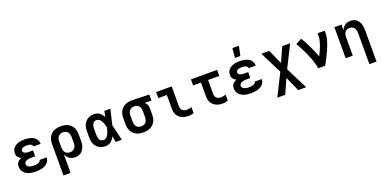

<svg xmlns="http://www.w3.org/2000/svg" viewBox="-11 -1781 6023 3019"><g transform="rotate(-20 3000.0 -272.0)"><path d="M297 8Q270 8 243.5 5.5Q217 3 191.5 -4.5Q166 -12 142.5 -25Q119 -38 101 -58Q83 -78 74 -103.5Q65 -129 65 -155Q65 -175 70.5 -194Q76 -213 88 -228Q100 -243 116.5 -253.5Q133 -264 151 -272Q136 -279 122.5 -289Q109 -299 99 -312Q89 -325 85 -341.5Q81 -358 81 -375Q81 -400 89.5 -423.5Q98 -447 114.5 -465.5Q131 -484 153 -496.5Q175 -509 199 -516Q223 -523 247.5 -525.5Q272 -528 297 -528Q321 -528 345.5 -525.5Q370 -523 393.5 -516.5Q417 -510 439 -498.5Q461 -487 477.5 -469.5Q494 -452 503.5 -429Q513 -406 513 -381V-376H394V-377Q394 -387 388.5 -395.5Q383 -404 374.5 -410Q366 -416 356.5 -419Q347 -422 337 -424Q327 -426 317 -426.5Q307 -427 297 -427Q282 -427 266.5 -425.5Q251 -424 236.5 -418.5Q222 -413 211 -401Q200 -389 200 -374Q200 -363 205 -353.5Q210 -344 219 -338Q228 -332 238 -328.5Q248 -325 258 -323Q268 -321 278.5 -320.5Q289 -320 300 -320H366V-221H300Q288 -221 275.5 -220Q263 -219 250.5 -216.5Q238 -214 226 -210Q214 -206 204 -199Q194 -192 188 -180.5Q182 -169 182 -157Q182 -144 187.5 -133Q193 -122 203 -114.5Q213 -107 224.5 -102.5Q236 -98 248 -95.5Q260 -93 272.5 -92Q285 -91 297 -91Q309 -91 320.5 -92Q332 -93 343.5 -94.5Q355 -96 366 -99.5Q377 -103 387 -108.5Q397 -114 404.5 -123.5Q412 -133 412 -144H529V-141Q529 -115 518 -91Q507 -67 488.5 -49.5Q470 -32 447 -20.5Q424 -9 399 -3Q374 3 348.5 5.5Q323 8 297 8Z M681 215V-310Q681 -340 686.5 -369Q692 -398 705.5 -424.5Q719 -451 740.5 -471.5Q762 -492 789 -505Q816 -518 845 -523Q874 -528 904 -528Q934 -528 963 -523Q992 -518 1019 -505Q1046 -492 1067.5 -471.5Q1089 -451 1102.5 -424.5Q1116 -398 1121.5 -369Q1127 -340 1127 -310V-210Q1127 -184 1124 -157.5Q1121 -131 1112.5 -106.5Q1104 -82 1089 -59.5Q1074 -37 1053 -21.5Q1032 -6 1006.5 1Q981 8 954 8Q929 8 904.5 2Q880 -4 859.5 -18.5Q839 -33 824 -53.5Q809 -74 800 -97V215ZM904 -93Q926 -93 947.5 -101Q969 -109 983 -126.5Q997 -144 1002.5 -166Q1008 -188 1008 -210V-310Q1008 -332 1002.5 -354Q997 -376 983 -393.5Q969 -411 947.5 -419Q926 -427 904 -427Q882 -427 860.5 -419Q839 -411 825 -393.5Q811 -376 805.5 -354Q800 -332 800 -310V-210Q800 -188 805.5 -166Q811 -144 825 -126.5Q839 -109 860.5 -101Q882 -93 904 -93Z M1465 8Q1437 8 1409 2.5Q1381 -3 1357 -17.5Q1333 -32 1314.5 -53.5Q1296 -75 1284.5 -100.5Q1273 -126 1269 -154Q1265 -182 1265 -210V-310Q1265 -338 1269 -366Q1273 -394 1284.5 -419.5Q1296 -445 1314.5 -466.5Q1333 -488 1357 -502.5Q1381 -517 1409 -522.5Q1437 -528 1465 -528Q1489 -528 1512 -520.5Q1535 -513 1554 -498.5Q1573 -484 1587.5 -464.5Q1602 -445 1614 -424Q1618 -448 1622.5 -472Q1627 -496 1631 -520H1733Q1717 -456 1702.5 -391.5Q1688 -327 1672 -263Q1689 -198 1704 -132Q1719 -66 1735 0H1633Q1628 -25 1623.5 -50Q1619 -75 1615 -100Q1603 -79 1589 -59Q1575 -39 1556 -23.5Q1537 -8 1513 0Q1489 8 1465 8ZM1465 -93Q1483 -93 1500 -102.5Q1517 -112 1528.5 -126.5Q1540 -141 1548 -157.5Q1556 -174 1562 -191.5Q1568 -209 1573 -227Q1578 -245 1583 -263Q1578 -280 1573 -297.5Q1568 -315 1561.5 -332Q1555 -349 1547 -365.5Q1539 -382 1527.5 -396Q1516 -410 1499.5 -418.5Q1483 -427 1465 -427Q1452 -427 1439 -422.5Q1426 -418 1416 -409Q1406 -400 1400 -388Q1394 -376 1390 -363Q1386 -350 1385 -336.5Q1384 -323 1384 -310V-210Q1384 -197 1385 -183.5Q1386 -170 1390 -157Q1394 -144 1400 -132Q1406 -120 1416 -111Q1426 -102 1439 -97.5Q1452 -93 1465 -93Z M2096 8Q2066 8 2037 3Q2008 -2 1981 -15Q1954 -28 1932.5 -48.5Q1911 -69 1897.5 -95.5Q1884 -122 1878.5 -151Q1873 -180 1873 -210V-310Q1873 -338 1878 -366.5Q1883 -395 1895.5 -420.5Q1908 -446 1928 -466.5Q1948 -487 1973.5 -500.5Q1999 -514 2026.5 -521Q2054 -528 2083 -528H2100L2383 -520V-419L2271 -422Q2283 -412 2292.5 -399Q2302 -386 2308.5 -371.5Q2315 -357 2317 -341.5Q2319 -326 2319 -310V-210Q2319 -180 2313.5 -151Q2308 -122 2294.5 -95.5Q2281 -69 2259.5 -48.5Q2238 -28 2211 -15Q2184 -2 2155 3Q2126 8 2096 8ZM2096 -93Q2118 -93 2139.5 -101Q2161 -109 2175 -126.5Q2189 -144 2194.5 -166Q2200 -188 2200 -210V-310Q2200 -331 2195.5 -351.5Q2191 -372 2179 -389Q2167 -406 2148 -416Q2129 -426 2108 -427H2093Q2071 -427 2050.5 -418Q2030 -409 2016 -392Q2002 -375 1997 -353.5Q1992 -332 1992 -310V-210Q1992 -188 1997.5 -166Q2003 -144 2017 -126.5Q2031 -109 2052.5 -101Q2074 -93 2096 -93Z M2855 8Q2827 8 2799.5 4Q2772 0 2747 -11.5Q2722 -23 2700.5 -41Q2679 -59 2665.5 -83Q2652 -107 2646.5 -134.5Q2641 -162 2641 -189V-419H2499V-520H2759V-189Q2759 -170 2765 -151Q2771 -132 2784.5 -118.5Q2798 -105 2816.5 -99Q2835 -93 2855 -93Q2876 -93 2897.5 -97Q2919 -101 2939 -109V-8Q2919 0 2897.5 4Q2876 8 2855 8Z M3427 8Q3399 8 3371.5 4Q3344 0 3318.5 -11.5Q3293 -23 3272 -41Q3251 -59 3237 -83Q3223 -107 3217.5 -134.5Q3212 -162 3212 -189V-419H3081V-520H3519V-419H3331V-189Q3331 -170 3336.5 -151Q3342 -132 3355.5 -118.5Q3369 -105 3388 -99Q3407 -93 3427 -93Q3448 -93 3469.5 -97Q3491 -101 3511 -109V-8Q3491 0 3469.5 4Q3448 8 3427 8Z M3897 8Q3870 8 3843.5 5.5Q3817 3 3791.5 -4.5Q3766 -12 3742.5 -25Q3719 -38 3701 -58Q3683 -78 3674 -103.5Q3665 -129 3665 -155Q3665 -175 3670.5 -194Q3676 -213 3688 -228Q3700 -243 3716.5 -253.5Q3733 -264 3751 -272Q3736 -279 3722.5 -289Q3709 -299 3699 -312Q3689 -325 3685 -341.5Q3681 -358 3681 -375Q3681 -400 3689.5 -423.5Q3698 -447 3714.5 -465.5Q3731 -484 3753 -496.5Q3775 -509 3799 -516Q3823 -523 3847.5 -525.5Q3872 -528 3897 -528Q3921 -528 3945.5 -525.5Q3970 -523 3993.5 -516.5Q4017 -510 4039 -498.5Q4061 -487 4077.5 -469.5Q4094 -452 4103.5 -429Q4113 -406 4113 -381V-376H3994V-377Q3994 -387 3988.5 -395.5Q3983 -404 3974.5 -410Q3966 -416 3956.5 -419Q3947 -422 3937 -424Q3927 -426 3917 -426.5Q3907 -427 3897 -427Q3882 -427 3866.5 -425.5Q3851 -424 3836.5 -418.5Q3822 -413 3811 -401Q3800 -389 3800 -374Q3800 -363 3805 -353.5Q3810 -344 3819 -338Q3828 -332 3838 -328.5Q3848 -325 3858 -323Q3868 -321 3878.5 -320.5Q3889 -320 3900 -320H3966V-221H3900Q3888 -221 3875.5 -220Q3863 -219 3850.5 -216.5Q3838 -214 3826 -210Q3814 -206 3804 -199Q3794 -192 3788 -180.5Q3782 -169 3782 -157Q3782 -144 3787.5 -133Q3793 -122 3803 -114.5Q3813 -107 3824.5 -102.5Q3836 -98 3848 -95.5Q3860 -93 3872.5 -92Q3885 -91 3897 -91Q3909 -91 3920.5 -92Q3932 -93 3943.5 -94.5Q3955 -96 3966 -99.5Q3977 -103 3987 -108.5Q3997 -114 4004.5 -123.5Q4012 -133 4012 -144H4129V-141Q4129 -115 4118 -91Q4107 -67 4088.5 -49.5Q4070 -32 4047 -20.5Q4024 -9 3999 -3Q3974 3 3948.5 5.5Q3923 8 3897 8ZM3847 -600 3861 -759H3971L3937 -600Z M4259 215 4443 -153 4259 -520H4391L4500 -278L4609 -520H4741L4557 -152L4741 215H4609L4500 -27L4391 215Z M5019 0Q5019 -26 5012.5 -51Q5006 -76 4998.5 -100.5Q4991 -125 4982.5 -149.5Q4974 -174 4964.5 -198Q4955 -222 4944.5 -245.5Q4934 -269 4923.5 -292.5Q4913 -316 4901.5 -339Q4890 -362 4878.5 -385Q4867 -408 4854 -430.5Q4841 -453 4828 -475L4928 -528Q4955 -486 4978 -442Q5001 -398 5022.5 -353Q5044 -308 5063.5 -262.5Q5083 -217 5099 -170Q5111 -193 5122.5 -217Q5134 -241 5144.5 -265.5Q5155 -290 5164.5 -314.5Q5174 -339 5181.5 -364.5Q5189 -390 5194.5 -416Q5200 -442 5200 -468V-520H5319V-468Q5319 -436 5312 -405Q5305 -374 5296 -344Q5287 -314 5275.5 -284.5Q5264 -255 5251.5 -226Q5239 -197 5225 -168.5Q5211 -140 5197 -111.5Q5183 -83 5168 -55.5Q5153 -28 5138 0Z M5800 215V-310Q5800 -332 5795 -353.5Q5790 -375 5777 -392.5Q5764 -410 5743 -418.5Q5722 -427 5700 -427Q5678 -427 5657 -418.5Q5636 -410 5623 -392.5Q5610 -375 5605 -353.5Q5600 -332 5600 -310V0H5481V-520H5600V-424Q5609 -447 5623.5 -467Q5638 -487 5658 -501.5Q5678 -516 5702 -522Q5726 -528 5750 -528Q5776 -528 5801.5 -521Q5827 -514 5847.5 -498Q5868 -482 5882.5 -459.5Q5897 -437 5905 -412.5Q5913 -388 5916 -362Q5919 -336 5919 -310V215Z"/></g></svg>

Font: Iosevka Extended
Style: Bold
Weight: 700
Width: 7
Monospace: yes
Designer: Belleve Invis
Foundry: Belleve Invis
Version: Version 32.5.0; ttfautohint (v1.8.4)